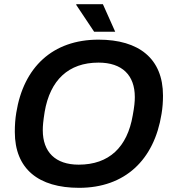

<svg xmlns="http://www.w3.org/2000/svg" viewBox="-20 -888 822 920"><path d="M431 -736H532L473 -868H346L345 -865ZM359 12C579 12 719 -122 754 -342C759 -371 761 -400 761 -430C761 -607 646 -698 452 -698C232 -698 93 -566 58 -348C53 -318 51 -288 51 -256C51 -78 165 12 359 12ZM357 -99C245 -99 185 -160 185 -264C185 -285 187 -308 194 -352C220 -504 308 -588 452 -588C566 -588 626 -527 626 -423C626 -401 624 -378 616 -335C590 -183 503 -99 357 -99Z"/></svg>

Font: Archivo SemiBold
Style: Italic
Weight: 600
Italic angle: -10°
Designer: Hector Gatti
Foundry: Omnibus-Type
Version: Version 2.001